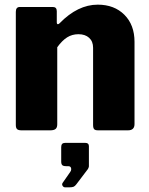

<svg xmlns="http://www.w3.org/2000/svg" viewBox="-20 -560 640 825"><path d="M48 -23V-509Q48 -530 65 -530H207Q224 -530 224 -512V-464Q224 -456 229 -456Q232 -456 236 -460Q314 -540 400 -540Q471 -540 514.5 -496.5Q558 -453 558 -380V-27Q558 0 530 0H401Q389 0 384.5 -5Q380 -10 380 -23V-355Q380 -382 363 -397.5Q346 -413 317 -413Q290 -413 268.5 -399.5Q247 -386 226 -357V-26Q226 -12 219 -6Q212 0 196 0H72Q59 0 53.5 -5Q48 -10 48 -23ZM249 226 281 180Q286 174 286 167Q286 154 273 154H264Q252 154 247.5 149.5Q243 145 243 134V72Q243 54 259 54H347Q362 54 362 68V154Q362 157 360.5 160.5Q359 164 358 166L308 232Q302 240 296 242.5Q290 245 277 245H260Q253 245 249 238.5Q245 232 249 226Z"/></svg>

Font: Libre Franklin ExtraBold
Style: Regular
Weight: 800
Designer: Pablo Impallari, Rodrigo Fuenzalida
Foundry: Impallari Type
Version: Version 1.002; ttfautohint (v1.5)